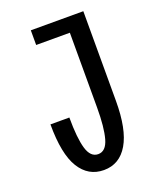

<svg xmlns="http://www.w3.org/2000/svg" viewBox="-134 -781 717 873"><g transform="rotate(-20 225.0 -344.5)"><path d="M217.5 11Q142.5 11 100.8 -56.2Q59 -123.5 59 -267.5H150.5Q150.5 -168 165.5 -117Q180.5 -66 217.5 -66Q255 -66 269.8 -118.5Q284.5 -171 284.5 -267V-629H121.5V-700H375.5V-266Q375.5 -128.5 334.5 -58.8Q293.5 11 217.5 11Z"/></g></svg>

Font: Trispace Condensed
Style: Regular
Weight: 400
Width: 3
Designer: Tyler Finck
Foundry: Etcetera Type Company
Version: Version 1.210; ttfautohint (v1.8.3)